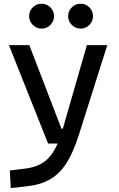

<svg xmlns="http://www.w3.org/2000/svg" viewBox="-20 -755 626 1010"><path d="M36.6 234.4 31.7 141.6 112.8 131.8Q174.8 124.5 215.1 94.2Q255.4 64 283.2 0H232.9L26.9 -517.6H134.3L303.2 -78.1H310.5L437 -517.6H544.4L395 -45.9Q365.7 46.9 329.3 103.5Q293 160.2 243.4 188.5Q193.8 216.8 124.5 224.6ZM198.7 -604.5Q171.9 -604.5 152.6 -623.8Q133.3 -643.1 133.3 -669.9Q133.3 -697.3 152.6 -716.3Q171.9 -735.4 198.7 -735.4Q226.1 -735.4 245.1 -716.3Q264.2 -697.3 264.2 -669.9Q264.2 -643.1 245.1 -623.8Q226.1 -604.5 198.7 -604.5ZM403.8 -604.5Q377 -604.5 357.7 -623.8Q338.4 -643.1 338.4 -669.9Q338.4 -697.3 357.7 -716.3Q377 -735.4 403.8 -735.4Q431.2 -735.4 450.2 -716.3Q469.2 -697.3 469.2 -669.9Q469.2 -643.1 450.2 -623.8Q431.2 -604.5 403.8 -604.5Z"/></svg>

Font: CaskaydiaCove NFP
Style: Regular
Weight: 400
Designer: Aaron Bell
Foundry: Saja Typeworks
Version: Version 2111.001; VTT 6.35;Nerd Fonts 3.1.1